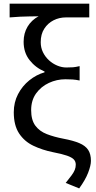

<svg xmlns="http://www.w3.org/2000/svg" viewBox="-20 -816 521 1041"><path d="M409.3 205.5 336.2 175.7Q355.8 151.3 367.8 135.1Q379.8 118.9 385.3 105.3Q390.8 91.7 390.8 76.7Q390.8 59.9 380.4 48.7Q370 37.4 343.3 28Q316.6 18.6 266.7 9Q208.9 -2.8 160.6 -25.9Q112.3 -49 83.5 -92.6Q54.7 -136.3 54.7 -207.3Q54.7 -261.2 77.8 -305.6Q101 -349.9 139 -380.5Q177.1 -411.1 221.5 -423.9V-428.3Q172.5 -449.1 140.3 -490.1Q108.1 -531 108.1 -589.5Q108.1 -636 129.6 -671.7Q151.1 -707.3 189.1 -727.7Q159.3 -727.3 136.4 -726.9Q113.6 -726.6 89.6 -725.5Q65.7 -724.4 32.2 -721.6V-796H464V-721.6H337Q300.9 -721.6 270 -705.8Q239.2 -690.1 220 -660.3Q200.8 -630.6 200.8 -587.2Q200.8 -557.6 212.9 -532.8Q225 -508 245.2 -489.4Q265.4 -470.8 290.2 -460.5Q315.1 -450.1 339.5 -450.1Q361.5 -450.1 375.8 -451.2Q390.1 -452.3 411.7 -457.5V-379.5Q390.6 -384 373.1 -385.1Q355.6 -386.2 334.4 -386.2Q287.6 -386.2 245 -366.4Q202.4 -346.6 175.6 -309.3Q148.9 -272 148.9 -218.9Q148.9 -165.4 171.6 -134.7Q194.3 -104.1 234 -88.8Q273.6 -73.5 323 -64.1Q377.1 -54 410 -40Q442.9 -26.1 457.9 -3.5Q473 19.1 473 56.2Q473 80.9 458 120.1Q443 159.2 409.3 205.5Z"/></svg>

Font: Shanggu Sans SC VF
Style: Regular
Weight: 250
Designer: GuiWonder
Version: Version 1.021